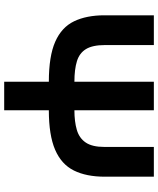

<svg xmlns="http://www.w3.org/2000/svg" viewBox="61 -815 754 916"><g transform="rotate(90 438.0 -357.0)"><path d="M823 -714V-480Q823 -392 793.5 -332.5Q764 -273 694.5 -243Q625 -213 506 -213V0H370V-213Q248 -213 179 -243.5Q110 -274 81.5 -333.5Q53 -393 53 -478V-714H195V-480Q195 -422 214 -390.5Q233 -359 272 -347Q311 -335 370 -335V-714H506V-335Q560 -335 599.5 -346.5Q639 -358 660 -389Q681 -420 681 -478V-714Z"/></g></svg>

Font: Noto IKEA Arabic
Style: Bold
Weight: 700
Designer: Monotype Design Team
Foundry: Monotype Imaging Inc.
Version: Version 1.200